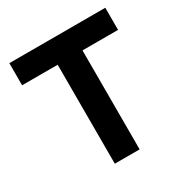

<svg xmlns="http://www.w3.org/2000/svg" viewBox="-158 -801 890 927"><g transform="rotate(-30 287.5 -337.5)"><path d="M356.7 0H218.3V-551.7H20V-675H555V-551.7H356.7Z"/></g></svg>

Font: Funnel Sans
Style: Bold
Weight: 700
Designer: NORD ID, Kristian Moeller
Foundry: Dicotype
Version: Version 1.000